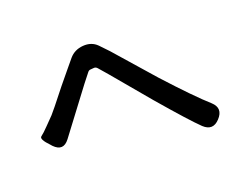

<svg xmlns="http://www.w3.org/2000/svg" viewBox="-98 -827 1195 954"><g transform="rotate(-20 500.0 -349.5)"><path d="M916 -74Q875 -30 831 -71Q781 -119 648 -274L481 -473Q462 -496 442 -518Q434 -527 424 -526Q414 -525 405.5 -524.5Q397 -524 391 -516Q372 -493 354 -469L180 -238Q142 -188 98 -233L92 -240Q48 -285 63 -296Q78 -307 104 -334Q125 -356 146 -377Q157 -388 242 -496L298 -564Q317 -588 337 -611Q365 -644 410.5 -647.5Q456 -651 485 -622Q507 -600 528 -577L710 -370Q846 -221 914 -161Q959 -120 916 -74Z"/></g></svg>

Font: Resource Han Rounded CN Medium
Style: Regular
Weight: 500
Designer: Cyano Hao (round all glyphs); Ryoko NISHIZUKA 西塚涼子 (kana, bopomofo & ideographs); Paul D. Hunt (Latin, Greek & Cyrillic)
Foundry: Cyano Hao
Version: 0.990